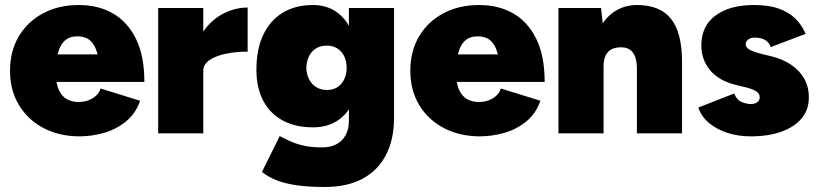

<svg xmlns="http://www.w3.org/2000/svg" viewBox="-20 -532 3272 766"><path d="M298 12Q217 12 154 -21Q91 -54 55.5 -113Q20 -172 20 -250Q20 -328 55 -387Q90 -446 152 -479Q214 -512 295 -512Q372 -512 430.5 -478.5Q489 -445 522.5 -377Q556 -309 556 -205H379Q379 -258 372.5 -299Q366 -340 346.5 -363.5Q327 -387 288 -387Q257 -387 238 -369.5Q219 -352 211 -319.5Q203 -287 203 -241Q203 -197 215.5 -171.5Q228 -146 248.5 -135.5Q269 -125 293 -125Q326 -125 350.5 -140.5Q375 -156 381 -179L539 -130Q521 -78 481.5 -46.5Q442 -15 393.5 -1.5Q345 12 298 12ZM134 -205 135 -315H473V-205Z M749 -255Q749 -336 781.5 -391Q814 -446 864 -474Q914 -502 968 -502V-326Q921 -326 880.5 -317.5Q840 -309 815.5 -292Q791 -275 791 -251ZM611 0V-500H791V0Z M1275 214Q1210 214 1162.5 207Q1115 200 1082 186.5Q1049 173 1025 154L1096 11Q1112 19 1133.5 29.5Q1155 40 1187 48Q1219 56 1266 56Q1297 56 1321 44Q1345 32 1358.5 8Q1372 -16 1372 -52V-500H1552V-60Q1552 23 1520.5 85Q1489 147 1427.5 180.5Q1366 214 1275 214ZM1229 -24Q1158 -24 1107.5 -51.5Q1057 -79 1030 -130.5Q1003 -182 1003 -254Q1003 -335 1030 -392.5Q1057 -450 1107.5 -481Q1158 -512 1229 -512Q1286 -512 1327 -481Q1368 -450 1389.5 -391.5Q1411 -333 1411 -250Q1411 -179 1389.5 -128.5Q1368 -78 1327 -51Q1286 -24 1229 -24ZM1284 -173Q1309 -173 1326.5 -184.5Q1344 -196 1353.5 -216Q1363 -236 1363 -261Q1363 -288 1353 -308Q1343 -328 1325.5 -339Q1308 -350 1283 -350Q1259 -350 1241 -339Q1223 -328 1213 -308Q1203 -288 1202 -261Q1203 -236 1213 -216Q1223 -196 1241.5 -184.5Q1260 -173 1284 -173Z M1895 12Q1814 12 1751 -21Q1688 -54 1652.5 -113Q1617 -172 1617 -250Q1617 -328 1652 -387Q1687 -446 1749 -479Q1811 -512 1892 -512Q1969 -512 2027.5 -478.5Q2086 -445 2119.5 -377Q2153 -309 2153 -205H1976Q1976 -258 1969.5 -299Q1963 -340 1943.5 -363.5Q1924 -387 1885 -387Q1854 -387 1835 -369.5Q1816 -352 1808 -319.5Q1800 -287 1800 -241Q1800 -197 1812.5 -171.5Q1825 -146 1845.5 -135.5Q1866 -125 1890 -125Q1923 -125 1947.5 -140.5Q1972 -156 1978 -179L2136 -130Q2118 -78 2078.5 -46.5Q2039 -15 1990.5 -1.5Q1942 12 1895 12ZM1731 -205 1732 -315H2070V-205Z M2208 0V-500H2378L2388 -408V0ZM2521 0V-256L2701 -286V0ZM2521 -256Q2521 -285 2514.5 -303.5Q2508 -322 2495.5 -332Q2483 -342 2464 -343Q2426 -345 2407 -326Q2388 -307 2388 -266H2339Q2339 -345 2363 -400Q2387 -455 2428 -483.5Q2469 -512 2521 -512Q2613 -512 2657 -457Q2701 -402 2701 -286Z M2975 12Q2925 12 2882 -2Q2839 -16 2808.5 -41.5Q2778 -67 2766 -103L2909 -159Q2920 -132 2940 -124.5Q2960 -117 2975 -117Q2991 -117 3001 -124Q3011 -131 3011 -144Q3011 -158 2997 -167.5Q2983 -177 2954 -184L2913 -194Q2846 -211 2812 -253Q2778 -295 2778 -351Q2778 -428 2834.5 -470Q2891 -512 2988 -512Q3047 -512 3087.5 -497.5Q3128 -483 3154 -457Q3180 -431 3194 -397L3055 -344Q3048 -364 3031.5 -373Q3015 -382 2991 -382Q2974 -382 2964.5 -374Q2955 -366 2955 -355Q2955 -343 2969.5 -334.5Q2984 -326 3014 -318L3055 -308Q3101 -297 3135 -274.5Q3169 -252 3188 -219Q3207 -186 3207 -143Q3207 -94 3178 -59.5Q3149 -25 3097 -6.5Q3045 12 2975 12Z"/></svg>

Font: Figtree Light Black
Style: Regular
Weight: 900
Version: Version 2.000